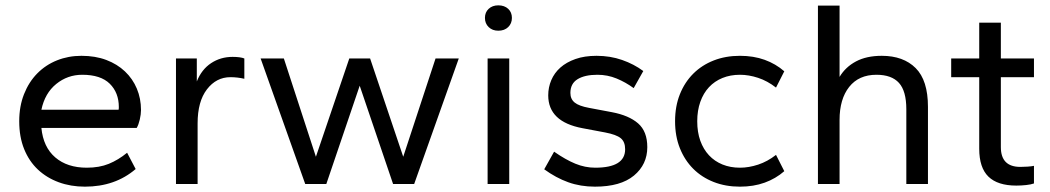

<svg xmlns="http://www.w3.org/2000/svg" viewBox="-20 -689 3933 719"><path d="M298 10Q245 10 200 -6.5Q155 -23 122 -54Q89 -85 70.5 -130.5Q52 -176 52 -235Q52 -291 70 -336.5Q88 -382 119.5 -414Q151 -446 193.5 -463Q236 -480 285 -480Q337 -480 378 -464.5Q419 -449 448 -421.5Q477 -394 492.5 -357Q508 -320 508 -277Q508 -261 503.5 -241.5Q499 -222 492 -210H135Q142 -138 187 -99.5Q232 -61 305 -61Q352 -61 387.5 -75.5Q423 -90 456 -117L488 -56Q411 10 298 10ZM288 -409Q233 -409 190.5 -374.5Q148 -340 135 -278H424Q425 -281 425 -288Q425 -342 391 -375.5Q357 -409 288 -409Z M639 0V-470H717V-384Q735 -429 770.5 -452.5Q806 -476 851 -476Q865 -476 876.5 -474.5Q888 -473 895 -470V-394Q869 -400 843 -400Q790 -400 755 -354.5Q720 -309 720 -227V0Z M1452 0 1327 -368 1202 0H1123L956 -470H1043L1163 -102L1288 -470H1366L1490 -102L1611 -470H1698L1531 0Z M1806 0V-470H1887V0ZM1846 -574Q1824 -574 1810 -587.5Q1796 -601 1796 -622Q1796 -643 1810 -656Q1824 -669 1846 -669Q1869 -669 1883 -656Q1897 -643 1897 -622Q1897 -601 1883 -587.5Q1869 -574 1846 -574Z M2208 10Q2154 10 2108 -6.5Q2062 -23 2018 -55L2055 -121Q2098 -91 2134.5 -76Q2171 -61 2209 -61Q2321 -61 2321 -130Q2321 -158 2304.5 -171.5Q2288 -185 2246 -193L2161 -209Q2033 -233 2033 -332Q2033 -362 2044.5 -389Q2056 -416 2078.5 -436Q2101 -456 2135 -468Q2169 -480 2214 -480Q2265 -480 2309.5 -464.5Q2354 -449 2389 -423L2353 -359Q2323 -381 2289 -395Q2255 -409 2217 -409Q2170 -409 2143 -392.5Q2116 -376 2116 -341Q2116 -318 2132 -305Q2148 -292 2186 -285L2271 -269Q2335 -257 2369.5 -227Q2404 -197 2404 -138Q2404 -73 2354 -31.5Q2304 10 2208 10Z M2751 10Q2697 10 2652.5 -7.5Q2608 -25 2576 -57Q2544 -89 2526 -134Q2508 -179 2508 -235Q2508 -291 2526 -336Q2544 -381 2576 -413Q2608 -445 2652.5 -462.5Q2697 -480 2751 -480Q2802 -480 2843.5 -465Q2885 -450 2917 -422L2886 -361Q2854 -386 2819 -397.5Q2784 -409 2751 -409Q2715 -409 2685.5 -397Q2656 -385 2635 -362.5Q2614 -340 2602.5 -307.5Q2591 -275 2591 -235Q2591 -194 2602.5 -162Q2614 -130 2635 -107.5Q2656 -85 2685.5 -73Q2715 -61 2751 -61Q2784 -61 2819 -72.5Q2854 -84 2886 -109L2917 -48Q2885 -20 2843.5 -5Q2802 10 2751 10Z M3374 0V-280Q3374 -348 3346.5 -378.5Q3319 -409 3262 -409Q3196 -409 3160 -363.5Q3124 -318 3124 -240V0H3043V-668H3124V-401Q3146 -438 3185.5 -459Q3225 -480 3282 -480Q3363 -480 3409 -434Q3455 -388 3455 -289V0Z M3786 6Q3716 6 3681.5 -27.5Q3647 -61 3647 -132V-400H3542V-470H3647V-604H3728V-470H3852V-400H3728V-138Q3728 -64 3801 -64Q3813 -64 3828 -65Q3843 -66 3852 -68V-2Q3841 2 3822.5 4Q3804 6 3786 6Z"/></svg>

Font: Celebes
Style: Regular
Weight: 400
Designer: Anugrah Pasau
Foundry: Lafontype
Version: Version 1.000; ttfautohint (v1.8.4)